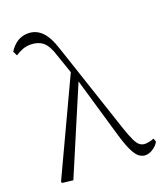

<svg xmlns="http://www.w3.org/2000/svg" viewBox="-148 -898 862 1010"><g transform="rotate(-20 283.5 -393.0)"><path d="M29 1 25 -6 277 -544 300 -489 89 8ZM492 14Q475 14 458.5 3Q442 -8 425.5 -40.5Q409 -73 390 -137L288 -487L285 -490L235 -635Q216 -697 189 -718.5Q162 -740 121 -740Q96 -740 75.5 -732Q55 -724 35 -711L23 -736Q43 -767 69 -783.5Q95 -800 128 -800Q173 -800 205 -768Q237 -736 260 -663L428 -159Q444 -112 456 -87Q468 -62 481 -52.5Q494 -43 510 -43Q519 -43 533 -45.5Q547 -48 560 -54L567 -35Q557 -15 535 -0.5Q513 14 492 14Z"/></g></svg>

Font: Source Han Serif JP VF
Style: Regular
Weight: 250
Designer: Ryoko NISHIZUKA 西塚涼子 (kana & ideographs); Frank Grießhammer (Latin, Greek & Cyrillic); Wenlong ZHANG 张文龙 (bopomofo); San
Foundry: Adobe
Version: Version 2.001;hotconv 1.1.0;makeotfexe 2.6.0